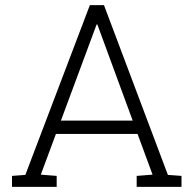

<svg xmlns="http://www.w3.org/2000/svg" viewBox="-20 -731 765 751"><path d="M26.9 -43 79.1 -46.9 331.5 -710.9H386.7L636.7 -46.9L689.9 -43V0H514.6V-43L576.7 -47.9L518.1 -207H198.7L139.6 -47.9L201.7 -43V0H26.9ZM218.3 -259.3H499L360.8 -635.3H357.9Z"/></svg>

Font: TypoPRO Roboto Slab
Style: Light
Weight: 300
Designer: Google
Version: Version 1.100263; 2013; ttfautohint (v0.94.20-1c74) -l 8 -r 